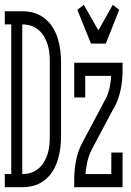

<svg xmlns="http://www.w3.org/2000/svg" viewBox="-29 -782 549 802"><path d="M-9 0V-55H18V-680H-9V-735H64Q90 -735 114 -728Q138 -721 158.5 -704.5Q179 -688 192 -666.5Q205 -645 212.5 -620.5Q220 -596 223 -571Q226 -546 226 -521V-215Q226 -189 223 -164Q220 -139 212.5 -114.5Q205 -90 192 -68.5Q179 -47 158.5 -30.5Q138 -14 114 -7Q90 0 64 0ZM64 -55Q83 -55 100.5 -60.5Q118 -66 132.5 -78.5Q147 -91 156 -107Q165 -123 170.5 -141Q176 -159 177.5 -177.5Q179 -196 179 -215V-521Q179 -539 177.5 -557.5Q176 -576 170.5 -594Q165 -612 156 -628Q147 -644 132.5 -656.5Q118 -669 100.5 -674.5Q83 -680 64 -680ZM351 -600 294 -741 321 -762 382 -655 442 -762 469 -741 413 -600ZM281 0V-33Q281 -73 289 -113Q297 -153 316 -188L409 -363Q422 -386 428 -412Q434 -438 435 -465H327V-375H281V-520H483V-488Q483 -447 475 -407.5Q467 -368 448 -332H447L354 -157Q354 -156 353.5 -155Q353 -154 352 -152Q341 -130 335.5 -105Q330 -80 328 -55H436V-145H483V0Z"/></svg>

Font: Iosevka Curly Slab Light
Style: Regular
Weight: 300
Monospace: yes
Designer: Belleve Invis
Foundry: Belleve Invis
Version: Version 22.1.2; ttfautohint (v1.8.4)